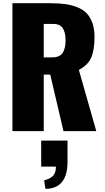

<svg xmlns="http://www.w3.org/2000/svg" viewBox="-20 -830 664 1215"><path d="M267.6 365.2 259.3 311Q292.5 303.7 313.2 284.9Q334 266.1 334 224.1H240.7V59.6H407.2V198.2Q406.7 279.3 371.8 322Q336.9 364.7 267.6 365.2ZM256.8 -466.8H308.6Q357.4 -466.8 376.2 -494.9Q395 -522.9 395 -574.7Q395 -624.5 377.2 -651.6Q359.4 -678.7 318.4 -678.7H256.8ZM58.6 0V-809.6H300.3Q352.1 -809.6 391.8 -804.2Q431.6 -798.8 468 -784.7Q504.4 -770.5 527.6 -746.8Q550.8 -723.1 564.5 -685.3Q578.1 -647.5 578.1 -596.2Q578.1 -514.6 557.6 -466.3Q537.1 -418 479 -387.7L589.4 0H381.8L297.9 -357.9H256.8V0Z"/></svg>

Font: Oswald
Style: Heavy
Weight: 800
Designer: Vernon Adams
Foundry: Vernon Adams
Version: 3.0; ttfautohint (v0.95) -l 8 -r 50 -G 200 -x 0 -w "G" -W -c